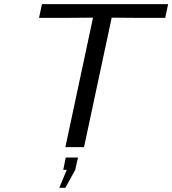

<svg xmlns="http://www.w3.org/2000/svg" viewBox="-20 -709 830 925"><path d="M168 -623 182.1 -689H790L775.9 -623H633.8L518.1 -624L384.8 0H294.9L428.2 -624L310.1 -623ZM265.6 195.8 301.8 108.9H284.7L296.9 49.8H356L344.7 98.1L342.8 108.9L294.9 195.8Z"/></svg>

Font: CMU Sans Serif
Style: Oblique
Weight: 500
Italic angle: -12°
Version: Version 0.7.0